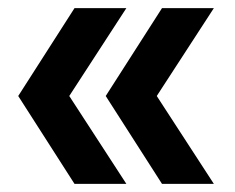

<svg xmlns="http://www.w3.org/2000/svg" viewBox="-20 -487 579 474"><path d="M164 -33 25 -250 164 -467H292L151 -250L292 -33ZM380 -33 241 -250 380 -467H508L367 -250L508 -33Z"/></svg>

Font: Wix Madefor Text SemiBold
Style: Regular
Weight: 600
Designer: Dalton Maag Ltd
Foundry: Dalton Maag Ltd
Version: Version 3.100